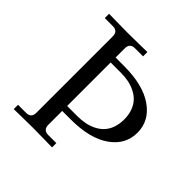

<svg xmlns="http://www.w3.org/2000/svg" viewBox="-187 -866 1018 1018"><g transform="rotate(45 322.5 -356.5)"><path d="M62.5 1V-31.2H123Q161.1 -31.2 161.1 -70.3V-642.6Q161.1 -681.6 123 -681.6H62.5V-713.9Q64.5 -713.9 122.6 -712.9Q180.7 -711.9 206.1 -711.9Q231.4 -711.9 289.6 -712.9Q347.7 -713.9 349.6 -713.9V-681.6H289.1Q251 -681.6 251 -642.6V-574.2H314.5Q457.5 -574.2 536.6 -518.6Q615.2 -463.4 615.2 -374Q615.2 -284.7 536.6 -229.5Q457.5 -173.8 314.5 -173.8H251V-70.3Q251 -31.2 289.1 -31.2H349.6V1Q347.7 1 289.6 0Q231.4 -1 206.1 -1Q180.7 -1 122.6 0Q64.5 1 62.5 1ZM251 -210.9H326.2Q356.9 -210.9 383.8 -216.1Q410.6 -221.2 435.3 -233.4Q460 -245.6 477.5 -264.2Q495.1 -282.7 505.4 -310.8Q515.6 -338.9 515.6 -374Q515.6 -409.2 505.4 -437.3Q495.1 -465.3 477.5 -483.9Q460 -502.4 435.3 -514.6Q410.6 -526.9 383.8 -532Q356.9 -537.1 326.2 -537.1H251Z"/></g></svg>

Font: Theano Old Style
Style: Regular
Weight: 400
Designer: Alexey Kryukov
Version: Version 2.00